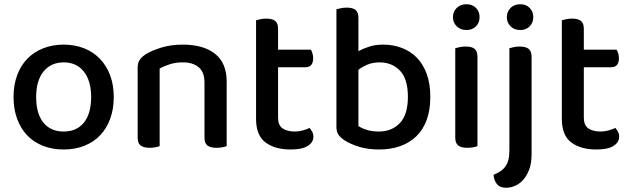

<svg xmlns="http://www.w3.org/2000/svg" viewBox="-20 -693 2986 908"><path d="M518 -234Q518 -177 501 -131Q484 -85 453.5 -53Q423 -21 379 -3.5Q335 14 281 14Q227 14 183 -3.5Q139 -21 108.5 -53Q78 -85 61 -131Q44 -177 44 -234Q44 -291 61 -337Q78 -383 109 -415Q140 -447 184 -464.5Q228 -482 281 -482Q334 -482 378 -464.5Q422 -447 453 -414.5Q484 -382 501 -336.5Q518 -291 518 -234ZM281 -398Q221 -398 186 -355Q151 -312 151 -234Q151 -156 185 -113.5Q219 -71 281 -71Q343 -71 377 -113.5Q411 -156 411 -234Q411 -311 376.5 -354.5Q342 -398 281 -398Z M947 -303Q947 -352 919.5 -375Q892 -398 845 -398Q810 -398 782.5 -389Q755 -380 735 -369V-2Q728 1 715.5 3.5Q703 6 688 6Q659 6 645 -5Q631 -16 631 -42V-372Q631 -395 640 -409Q649 -423 670 -437Q698 -454 743 -468Q788 -482 845 -482Q942 -482 997 -438.5Q1052 -395 1052 -307V-2Q1045 1 1032 3.5Q1019 6 1004 6Q975 6 961 -5Q947 -16 947 -42V-303Z M1295 -137Q1295 -101 1316 -86Q1337 -71 1375 -71Q1392 -71 1411 -76Q1430 -81 1444 -88Q1451 -80 1456.5 -70Q1462 -60 1462 -46Q1462 -20 1435.5 -3Q1409 14 1355 14Q1280 14 1235.5 -19.5Q1191 -53 1191 -130V-597Q1198 -599 1211 -602Q1224 -605 1239 -605Q1268 -605 1281.5 -594Q1295 -583 1295 -557V-458H1450Q1454 -452 1457.5 -441Q1461 -430 1461 -418Q1461 -375 1424 -375H1295V-137Z M1792 -482Q1839 -482 1880 -466.5Q1921 -451 1951 -420.5Q1981 -390 1998 -343.5Q2015 -297 2015 -235Q2015 -172 1997.5 -125Q1980 -78 1948 -47.5Q1916 -17 1871.5 -1.5Q1827 14 1773 14Q1719 14 1677.5 1Q1636 -12 1610 -29Q1589 -43 1580 -57Q1571 -71 1571 -93V-649Q1578 -651 1591 -654Q1604 -657 1619 -657Q1648 -657 1661.5 -646Q1675 -635 1675 -609V-451Q1697 -463 1726 -472.5Q1755 -482 1792 -482ZM1775 -398Q1743 -398 1718 -387.5Q1693 -377 1675 -363V-97Q1689 -87 1714 -79Q1739 -71 1772 -71Q1833 -71 1871 -111Q1909 -151 1909 -235Q1909 -320 1871.5 -359Q1834 -398 1775 -398Z M2238 -2Q2231 1 2218.5 3.5Q2206 6 2190 6Q2161 6 2147 -5Q2133 -16 2133 -42V-465Q2141 -467 2153.5 -470Q2166 -473 2182 -473Q2211 -473 2224.5 -462Q2238 -451 2238 -424ZM2122 -612Q2122 -638 2140 -655.5Q2158 -673 2186 -673Q2214 -673 2231 -655.5Q2248 -638 2248 -612Q2248 -586 2231 -568.5Q2214 -551 2186 -551Q2158 -551 2140 -568.5Q2122 -586 2122 -612Z M2494 35Q2494 80 2482 110.5Q2470 141 2452 160Q2434 179 2413 187Q2392 195 2374 195Q2344 195 2330 177.5Q2316 160 2314 134Q2332 126 2346 117Q2360 108 2369.5 95Q2379 82 2384 64Q2389 46 2389 20V-465Q2396 -467 2409 -470Q2422 -473 2437 -473Q2466 -473 2480 -462Q2494 -451 2494 -424ZM2377 -612Q2377 -638 2394.5 -655.5Q2412 -673 2440 -673Q2468 -673 2485 -655.5Q2502 -638 2502 -612Q2502 -586 2485 -568.5Q2468 -551 2440 -551Q2412 -551 2394.5 -568.5Q2377 -586 2377 -612Z M2741 -137Q2741 -101 2762 -86Q2783 -71 2821 -71Q2838 -71 2857 -76Q2876 -81 2890 -88Q2897 -80 2902.5 -70Q2908 -60 2908 -46Q2908 -20 2881.5 -3Q2855 14 2801 14Q2726 14 2681.5 -19.5Q2637 -53 2637 -130V-597Q2644 -599 2657 -602Q2670 -605 2685 -605Q2714 -605 2727.5 -594Q2741 -583 2741 -557V-458H2896Q2900 -452 2903.5 -441Q2907 -430 2907 -418Q2907 -375 2870 -375H2741V-137Z"/></svg>

Font: Baloo Bhaina 2 Medium
Style: Regular
Weight: 500
Designer: Yesha Goshar, Manish Minz, Shuchita Grover and Ek Type
Foundry: Ek Type
Version: Version 1.640;hotconv 1.0.111;makeotfexe 2.5.65597; ttfautoh